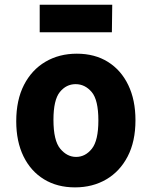

<svg xmlns="http://www.w3.org/2000/svg" viewBox="-20 -783 640 810"><path d="M296.5 7.5Q221.5 7.5 165.8 -26.5Q110 -60.5 79.2 -123.2Q48.5 -186 48.5 -271.5Q48.5 -361 81.2 -424.8Q114 -488.5 171.8 -522.5Q229.5 -556.5 304 -556.5Q380 -556.5 435.5 -521.8Q491 -487 521.2 -424Q551.5 -361 551.5 -276Q551.5 -186 518.5 -122.8Q485.5 -59.5 428 -26Q370.5 7.5 296.5 7.5ZM301 -121Q340 -121 367.5 -155.5Q395 -190 395 -275Q395 -361.5 366.8 -394.8Q338.5 -428 299 -428Q259.5 -428 232.5 -394.8Q205.5 -361.5 205.5 -277.5Q205.5 -190 234.2 -155.5Q263 -121 301 -121ZM147.5 -647V-763H453.5L452 -647Z"/></svg>

Font: Spline Sans Mono
Style: Bold
Weight: 700
Designer: Eben Sorkin, Mirko Velimirovic
Foundry: Sorkin Type
Version: Version 1.004